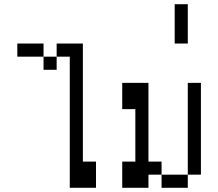

<svg xmlns="http://www.w3.org/2000/svg" viewBox="-20 -895 1040 915"><path d="M312.5 -625Q312.5 -625 312.5 0H437.5Q437.5 0 437.5 -125H375V-687.5H250V-625H187.5V-562.5H250V-625ZM187.5 -625V-687.5H62.5V-625Z M687.5 -62.5H750V0H875V-62.5H750V-125H687.5Q687.5 -125 687.5 -500H562.5Q562.5 -500 562.5 -375H625Q625 -375 625 -125H562.5Q562.5 -125 562.5 0H687.5ZM875 -62.5H937.5V-500H875Z M812.5 -875V-687.5H875V-875Z"/></svg>

Font: CalcUnifontExMono
Style: Regular
Weight: 500
Version: Version 15.0.06